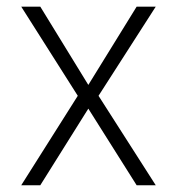

<svg xmlns="http://www.w3.org/2000/svg" viewBox="-20 -550 525 570"><path d="M242.2 -297.9 385.7 -530.3H442.4L272.5 -265.6L442.4 0H385.7L242.2 -227.5L99.6 0H43L210.9 -265.6L43 -530.3H99.6Z"/></svg>

Font: Pretendard JP ExtraLight
Style: Regular
Weight: 200
Designer: Base glyphs from Inter by Rasmus Andersson; Hangeul glyphs from Noto Sans CJK(Source Han Sans) by Jang Soo-young and Kan
Foundry: Kil Hyung-jin
Version: Version 1.309